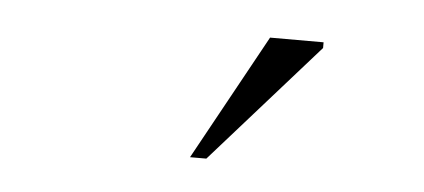

<svg xmlns="http://www.w3.org/2000/svg" viewBox="-28 -720 556 252"><g transform="rotate(5 250.0 -594.0)"><path d="M228.5 -511.5 319.5 -677H390V-669.5L250 -511.5Z"/></g></svg>

Font: Newsreader 24pt Light
Style: Regular
Weight: 300
Designer: Hugues Gentile
Foundry: Production Type
Version: Version 1.003